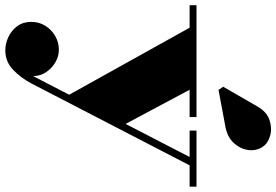

<svg xmlns="http://www.w3.org/2000/svg" viewBox="-193 -602 1042 724"><g transform="rotate(90 328.0 -240.0)"><path d="M304.5 -434 440 -180 327 27 70.5 -434H-14.5V-460H407.5V-434ZM670 -460V-434H589.5L281.5 161Q259.5 203 228.8 232Q198 261 155.5 261Q130.5 261 105.8 249.5Q81 238 64.8 216.2Q48.5 194.5 48.5 163Q48.5 134 63 110.5Q77.5 87 101.5 73Q125.5 59 154 59Q178 59 200.2 71.8Q222.5 84.5 237.5 106.2Q252.5 128 253 156L558 -434H458.5V-460ZM305 -543 293 -560.5 366.5 -688Q387 -724.5 417.8 -735Q448.5 -745.5 477 -737.8Q505.5 -730 519 -710.5Q535.5 -686.5 531.8 -656.2Q528 -626 505.8 -601.2Q483.5 -576.5 444 -569Z"/></g></svg>

Font: Bodoni Moda 9pt Black
Style: Regular
Weight: 900
Designer: Owen Earl
Foundry: indestructible type
Version: Version 2.005